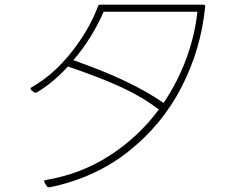

<svg xmlns="http://www.w3.org/2000/svg" viewBox="-20 -765 1040 817"><path d="M124 -373 114 -381Q110 -385 110 -388Q110 -391 115 -394Q206 -445 282.5 -541Q359 -637 397 -738Q398 -745 407 -745H844Q855 -745 853 -736Q835 -555 752.5 -394.5Q670 -234 526.5 -120.5Q383 -7 191 32H189Q182 32 179 27L170 13Q168 9 168 7Q168 2 175 1Q324 -24 446.5 -103Q569 -182 656 -299Q585 -353 496 -394Q407 -435 269 -482Q207 -414 137 -372Q129 -369 124 -373ZM292 -509Q420 -464 513.5 -419.5Q607 -375 676 -327Q735 -414 772 -513.5Q809 -613 820 -715H421Q399 -664 366 -610Q333 -556 292 -509Z"/></svg>

Font: LINE Seed JP_TTF Thin
Style: Regular
Weight: 250
Designer: LY Corporation & Fontrix & Fontworks
Version: Version 1.008